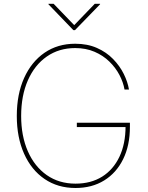

<svg xmlns="http://www.w3.org/2000/svg" viewBox="-20 -963 768 993"><path d="M370.6 9.3Q278.8 9.3 210.4 -37.4Q142.1 -84 104.5 -168.2Q66.9 -252.4 66.9 -363.3Q66.9 -475.6 104.7 -559.6Q142.6 -643.6 210.4 -690.2Q278.3 -736.8 368.7 -736.8Q432.1 -736.8 481.2 -715.1Q530.3 -693.4 564.9 -657.7Q599.6 -622.1 620.1 -580.6Q640.6 -539.1 647 -500H624Q617.7 -537.1 597.9 -575Q578.1 -612.8 545.7 -644.5Q513.2 -676.3 468.8 -695.3Q424.3 -714.4 368.7 -714.4Q285.2 -714.4 222.2 -670.7Q159.2 -627 124.3 -547.9Q89.4 -468.8 89.4 -363.3Q89.4 -259.8 124 -180.7Q158.7 -101.6 221.9 -57.4Q285.2 -13.2 370.6 -13.2Q450.2 -13.2 508.1 -49.3Q565.9 -85.4 597.7 -152.3Q629.4 -219.2 629.4 -310.5L639.2 -305.7H377.4V-328.1H651.9V-306.6Q651.9 -210.9 616.9 -139.9Q582 -68.8 518.8 -29.8Q455.6 9.3 370.6 9.3ZM257.3 -943.4 363.8 -833 470.2 -943.4H497.6V-940.9L367.7 -807.1H359.4L230.5 -940.9V-943.4Z"/></svg>

Font: Inter 17pt Thin
Style: Regular
Weight: 250
Version: Version 4.001;git-66647c0bb